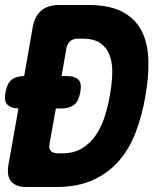

<svg xmlns="http://www.w3.org/2000/svg" viewBox="-35 -750 655 770"><path d="M73 0Q28 0 9.5 -22.5Q-9 -45 -1 -90L39 -315Q10 -316 -4 -329Q-20 -342 -13 -380Q-6 -418 14 -432Q33 -445 62 -445L96 -640Q104 -685 130.5 -707.5Q157 -730 202 -730H319Q405 -730 457 -702Q509 -674 533.5 -625Q558 -576 560 -509Q562 -442 548 -364Q535 -288 510 -221.5Q485 -155 443 -106Q401 -57 339 -28.5Q277 0 190 0ZM164 -175Q160 -155 168.5 -145Q177 -135 197 -135H214Q262 -135 295.5 -156Q329 -177 351 -210.5Q373 -244 386 -286Q399 -328 406 -370Q413 -409 415 -449.5Q417 -490 407 -522Q397 -554 371 -574.5Q345 -595 295 -595H278Q258 -595 246.5 -585Q235 -575 231 -555L212 -445H233Q263 -445 278.5 -431.5Q294 -418 287 -380Q280 -342 260.5 -328.5Q241 -315 211 -315H189Z"/></svg>

Font: Maple Mono NL ExtraBold
Style: Italic
Weight: 800
Italic angle: -10°
Monospace: yes
Designer: subframe7536
Version: Version 7.000